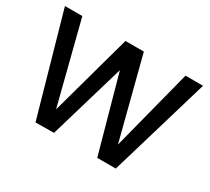

<svg xmlns="http://www.w3.org/2000/svg" viewBox="-134 -925 1268 1157"><g transform="rotate(30 499.5 -347.0)"><path d="M980 -695 774 0H645L499 -526L344 0L216 1L19 -695H140L284 -129L440 -695H568L713 -132L858 -695Z"/></g></svg>

Font: Poppins-tnum Medium
Style: Regular
Weight: 500
Designer: Ninad Kale (Devanagari), Jonny Pinhorn (Latin)
Foundry: Indian Type Foundry
Version: Version 4.004